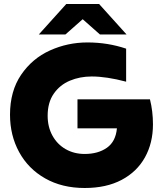

<svg xmlns="http://www.w3.org/2000/svg" viewBox="-20 -929 814 959"><path d="M30 -356Q30 -474 85.5 -555.5Q141 -637 229.5 -677Q318 -717 417 -717Q518 -717 610 -686V-521Q512 -547 438 -547Q379 -547 329 -526Q279 -505 248.5 -461Q218 -417 218 -351Q218 -295 242 -251.5Q266 -208 308 -184Q350 -160 403 -160Q470 -160 514 -191Q558 -222 564 -288H367V-433H729Q744 -373 744 -308Q744 -215 704 -143Q664 -71 587.5 -30.5Q511 10 403 10Q290 10 205.5 -38Q121 -86 75.5 -169.5Q30 -253 30 -356ZM311 -909H475L612 -757H479L393 -833L307 -757H174Z"/></svg>

Font: Chess Sans ExtraBold
Style: Regular
Weight: 800
Designer: Wolf Bōese
Foundry: Wolf Bōese
Version: Version 7.223